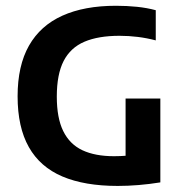

<svg xmlns="http://www.w3.org/2000/svg" viewBox="-20 -622 616 649"><path d="M378 6.5Q266 6.5 190.8 -25.5Q115.5 -57.5 77.5 -124.8Q39.5 -192 39.5 -296.5Q39.5 -400 78 -467.8Q116.5 -535.5 190.8 -569Q265 -602.5 372 -602.5Q409 -602.5 443 -599Q477 -595.5 506.5 -587.5V-485.5Q476 -493.5 445.8 -497.2Q415.5 -501 384 -501Q312.5 -501 265.5 -481Q218.5 -461 195.2 -416Q172 -371 172 -295.5Q172 -223 193.8 -178.8Q215.5 -134.5 258.5 -114.2Q301.5 -94 365.5 -94Q387 -94 409.5 -95.8Q432 -97.5 450 -100.5L404.5 -62V-289H522V-5.5Q485 0.5 448.5 3.5Q412 6.5 378 6.5Z"/></svg>

Font: Encode Sans SC SemiCondensed SemiBold
Style: Regular
Weight: 600
Width: 4
Designer: Multiple Designers
Foundry: Impallari Type
Version: Version 3.002